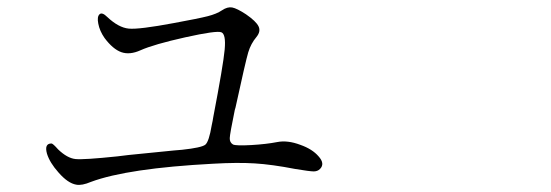

<svg xmlns="http://www.w3.org/2000/svg" viewBox="-20 -622 1540 537"><path d="M234.4 -113.3Q336.9 -151.4 576.2 -164.1Q644.5 -168 692.4 -165Q740.2 -162.1 805.7 -149.4Q846.7 -142.6 857.4 -142.6Q868.2 -142.6 875 -149.4Q889.6 -164.1 871.1 -184.6Q853.5 -205.1 820.3 -216.8Q784.2 -230.5 754.9 -224.6Q725.6 -218.8 683.1 -216.3Q640.6 -213.9 631.8 -217.8Q622.1 -223.6 622.6 -235.8Q623 -248 636.7 -314.5Q637.7 -319.3 638.7 -321.3Q667 -451.2 674.3 -475.6Q681.6 -500 697.3 -518.6Q710 -534.2 703.1 -548.3Q696.3 -562.5 668 -582Q642.6 -598.6 629.4 -601.1Q616.2 -603.5 601.1 -593.3Q585.9 -583 561 -576.7Q536.1 -570.3 466.8 -557.6Q368.2 -539.1 339.8 -542Q311.5 -544.9 280.3 -574.2Q265.6 -588.9 258.3 -582Q251 -575.2 254.9 -555.7Q258.8 -535.2 272.5 -515.6Q295.9 -484.4 319.3 -476.1Q342.8 -467.8 373 -481.4Q410.2 -498 498 -517.6Q585.9 -537.1 599.1 -531.7Q612.3 -526.4 608.4 -483.4Q604.5 -440.4 576.2 -293Q575.2 -285.2 572.3 -272.5Q564.5 -225.6 554.2 -217.3Q543.9 -209 489.3 -203.1Q475.6 -202.1 466.8 -201.2Q433.6 -198.2 339.8 -188.5Q317.4 -185.5 307.6 -184.6Q213.9 -174.8 190.9 -177.2Q168 -179.7 142.6 -204.1Q127.9 -220.7 124 -220.7Q103.5 -220.7 111.3 -192.4Q119.1 -167 143.6 -139.6Q169.9 -109.4 193.4 -105.5Q209 -102.5 234.4 -113.3Z"/></svg>

Font: Bpmf GenWan Min R
Style: R
Weight: 400
Foundry: But Ko
Version: Version 1.320